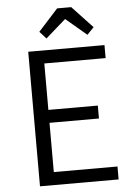

<svg xmlns="http://www.w3.org/2000/svg" viewBox="-63 -1017 709 1062"><g transform="rotate(-5 291.5 -486.0)"><path d="M115.2 -747.1H538.6V-674.8H198.2V-417H472.7V-345.2H198.2V-71.8H551.8V0H115.2ZM186 -851.6 295.4 -972.2H373.5L487.3 -851.1L449.7 -812L334 -909.7L222.2 -811.5Z"/></g></svg>

Font: Armata
Style: Regular
Weight: 400
Designer: Viktoriya Grabowska
Foundry: Viktoriya Grabowska
Version: Version 1.003